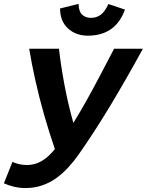

<svg xmlns="http://www.w3.org/2000/svg" viewBox="-21 -940 744 973"><path d="M107.5 13Q79.5 13 51.4 6.6Q23.2 0.2 -1.2 -11L42 -119.5Q57.5 -112.5 76 -108.1Q94.5 -103.8 115 -103.8Q140.2 -103.8 163.9 -111.9Q187.5 -120 210.9 -138.1Q234.2 -156.2 257.2 -184.5Q228 -269 202.6 -358.1Q177.2 -447.2 158 -533.6Q138.8 -620 127 -693H277.8Q287.2 -609.8 305.1 -512.9Q323 -416 350.8 -317.2Q382.2 -367.8 415.5 -427Q448.8 -486.2 484 -553.4Q519.2 -620.5 557.2 -693H703.2Q659.8 -613.8 617.5 -540Q575.2 -466.2 534.8 -399.2Q494.2 -332.2 455 -271.8Q415.8 -211.2 377.5 -157Q352.5 -121.2 323.9 -90.4Q295.2 -59.5 262.5 -36.2Q229.8 -13 191.1 0Q152.5 13 107.5 13ZM424 -759.2Q364.2 -759.2 324.1 -795.4Q284 -831.5 283.2 -897L377.2 -920.2Q377.8 -883.2 394.6 -866.4Q411.5 -849.5 440.2 -849.5Q468 -849.5 489.5 -865.2Q511 -881 528 -919.5L612.2 -891.5Q588.2 -824.5 540.9 -791.9Q493.5 -759.2 424 -759.2Z"/></svg>

Font: Ubuntu Sans
Style: Italic
Weight: 400
Italic angle: -13.5°
Designer: Dalton Maag Ltd
Foundry: Dalton Maag Ltd
Version: Version 1.006